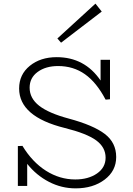

<svg xmlns="http://www.w3.org/2000/svg" viewBox="-20 -1011 722 1044"><path d="M533.2 -948.2 312 -778.8 292 -801.8 499 -991.2ZM354 -366.2Q487.8 -330.1 549.8 -282.7Q611.8 -235.4 611.8 -157.2Q611.8 -82 549.1 -34.4Q486.3 13.2 391.1 13.2Q314.5 13.2 246.1 -22.2Q177.7 -57.6 127.9 -120.1V0H77.1V-216.8L102.1 -217.8Q155.3 -129.9 230 -82.5Q304.7 -35.2 389.2 -35.2Q460.4 -35.2 507.3 -67.6Q554.2 -100.1 554.2 -153.8Q554.2 -210 503.2 -247.6Q452.1 -285.2 333 -314.9Q84 -376.5 84 -529.8Q84 -606 142.1 -653.1Q200.2 -700.2 288.1 -700.2Q440.4 -700.2 526.9 -573.2V-686H578.1V-471.2L554.2 -469.2Q504.9 -563 441.9 -607.4Q378.9 -651.9 295.9 -651.9Q228.5 -651.9 184.8 -619.9Q141.1 -587.9 141.1 -534.2Q141.1 -476.6 192.9 -436Q244.6 -395.5 354 -366.2Z"/></svg>

Font: BioRhyme Light
Style: Regular
Weight: 300
Designer: Aoife Mooney
Foundry: Aoife Mooney Type
Version: Version 1.500;PS 001.500;hotconv 1.0.88;makeotf.lib2.5.64775